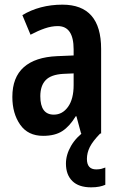

<svg xmlns="http://www.w3.org/2000/svg" viewBox="-20 -573 520 824"><path d="M248 -553Q414 -553 414 -363V0H328L308 -74H305Q279 -31 247.5 -10.5Q216 10 165 10Q100 10 66.5 -38Q33 -86 33 -157Q33 -241 82 -284.5Q131 -328 225 -332L296 -335V-361Q296 -461 228 -461Q201 -461 172 -451Q143 -441 111 -424L76 -508Q112 -530 155.5 -541.5Q199 -553 248 -553ZM296 -258 251 -256Q199 -253 176 -229Q153 -205 153 -160Q153 -81 211 -81Q248 -81 272 -114.5Q296 -148 296 -208ZM353 109Q353 154 393 154Q406 154 415.5 151.5Q425 149 432 146V220Q421 225 406 228Q391 231 371 231Q318 231 290.5 204Q263 177 263 129Q263 91 285 53Q307 15 350 -15L410 0Q378 33 365.5 58Q353 83 353 109Z"/></svg>

Font: Avrile Sans Condensed SemiBold
Style: Regular
Weight: 600
Width: 3
Designer: Monotype Design Team
Foundry: Monotype Imaging Inc.
Version: Version 2.001;September 10, 2019;FontCreator 11.5.0.2425 64-